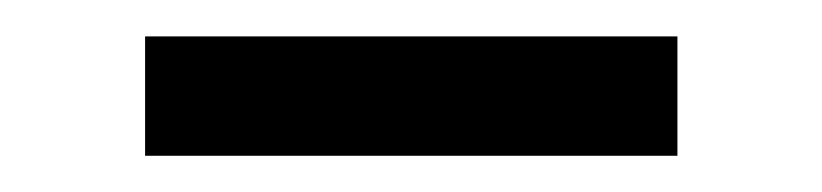

<svg xmlns="http://www.w3.org/2000/svg" viewBox="-20 -773 454 106"><path d="M60.1 -687V-752.9H354V-687Z"/></svg>

Font: Standard
Style: Regular
Weight: 400
Designer: Bryce Wilner
Version: Version 2.000;PS 2.0;hotconv 16.6.51;makeotf.lib2.5.65220 DE